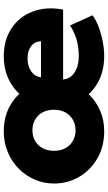

<svg xmlns="http://www.w3.org/2000/svg" viewBox="208 -778 585 1042"><g transform="rotate(-90 501.0 -257.5)"><path d="M309 15Q226 15 161.8 -22.2Q97.5 -59.5 61.5 -121.2Q25.5 -183 25.5 -257.5Q25.5 -311.5 46.2 -360.5Q67 -409.5 104.8 -447.5Q142.5 -485.5 194.8 -507.8Q247 -530 309 -530Q391 -530 453.2 -492.8Q515.5 -455.5 550.8 -393.8Q586 -332 586 -257.5Q586 -204 565.8 -154.8Q545.5 -105.5 508.8 -67.5Q472 -29.5 421.2 -7.2Q370.5 15 309 15ZM314.5 -140.5Q346 -140.5 371.2 -154.8Q396.5 -169 411.2 -195.2Q426 -221.5 426 -257.5Q426 -293.5 411.5 -319.8Q397 -346 371.8 -360.2Q346.5 -374.5 314.5 -374.5Q282.5 -374.5 257.2 -360.2Q232 -346 217.5 -319.8Q203 -293.5 203 -257.5Q203 -221.5 217.5 -195.2Q232 -169 257.5 -154.8Q283 -140.5 314.5 -140.5ZM718 15Q635.5 15 573.8 -19.2Q512 -53.5 477.8 -114.8Q443.5 -176 443.5 -258Q443.5 -318 463.5 -367.8Q483.5 -417.5 520 -453.8Q556.5 -490 606 -510Q655.5 -530 715 -530Q805 -530 868.2 -487.8Q931.5 -445.5 959 -372.5Q986.5 -299.5 969.5 -208H590.5Q592 -182.5 608.2 -163.5Q624.5 -144.5 652.5 -133.8Q680.5 -123 717 -123Q763.5 -123 804 -134.2Q844.5 -145.5 883.5 -170L938.5 -48.5Q915.5 -30.5 878.2 -16.2Q841 -2 798.5 6.5Q756 15 718 15ZM602 -328H797.5Q797 -361 771.8 -381Q746.5 -401 704.5 -401Q662 -401 633.8 -381Q605.5 -361 602 -328Z"/></g></svg>

Font: Geologica Cursive ExtraBold
Style: Regular
Weight: 800
Designer: Sindre Bremnes, Frode Helland
Foundry: Monokrom Skriftforlag AS
Version: Version 1.010;gftools[0.9.28]